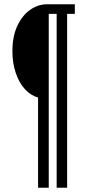

<svg xmlns="http://www.w3.org/2000/svg" viewBox="-20 -706 417 898"><path d="M158 172V-250Q124 -259 96.5 -289Q69 -319 53.5 -365.5Q38 -412 38 -466Q38 -536 61 -585Q84 -634 121 -660Q158 -686 200 -686H330V-641H294V172H245V-641H208V172Z"/></svg>

Font: Archivo ExtraCondensed ExtraLight
Style: Regular
Weight: 250
Width: 2
Designer: Hector Gatti
Foundry: Omnibus-Type
Version: Version 2.001